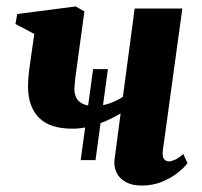

<svg xmlns="http://www.w3.org/2000/svg" viewBox="-20 -565 626 596"><path d="M230.5 -68 269 -350.5H315L276.5 -68ZM242 -529.5 214 -325Q213.5 -320 212.8 -313Q212 -306 211.5 -299.5Q211 -293 211 -287Q211.5 -262.5 226.8 -249.2Q242 -236 273 -236Q298.5 -236 322 -244.8Q345.5 -253.5 361.5 -264.5L398 -538.5H546L485.5 -98Q483 -80 489 -72Q495 -64 503.5 -64Q511.5 -64 523 -69Q534.5 -74 549 -87L562 -58.5Q552 -45 531.8 -28.8Q511.5 -12.5 483 -0.8Q454.5 11 419.5 11Q389.5 11 369.8 -0.2Q350 -11.5 341.5 -29.8Q333 -48 335.5 -69.5L354.5 -213Q335 -201 310 -190Q285 -179 258 -172.2Q231 -165.5 205.5 -165.5Q134 -165.5 100.5 -200Q67 -234.5 67 -296.5Q67 -309.5 68.2 -325Q69.5 -340.5 71.8 -356.5Q74 -372.5 76 -387L86.5 -459.5L28 -490.5L33.5 -521.5L215 -545Z"/></svg>

Font: Merriweather 72pt ExtraBold
Style: Italic
Weight: 800
Italic angle: -7.8°
Version: Version 2.101